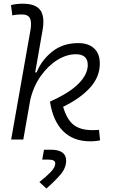

<svg xmlns="http://www.w3.org/2000/svg" viewBox="-20 -763 626 1050"><path d="M473.1 9.8Q380.4 9.8 324.7 -46.4Q269 -102.5 253.4 -207.5Q359.9 -254.9 409.9 -305.9Q460 -356.9 460 -407.7Q460 -466.3 394.5 -466.3Q343.3 -466.3 292.5 -434.3Q241.7 -402.3 202.1 -346.2Q162.6 -290 145.5 -216.8L107.4 0H41L146.5 -597.7Q154.3 -642.1 143.8 -663.1Q133.3 -684.1 99.1 -684.1Q86.4 -684.1 73.2 -682.9Q60.1 -681.6 47.4 -678.7L40 -734.9Q55.7 -739.3 72 -741Q88.4 -742.7 104.5 -742.7Q175.3 -742.7 200.7 -707Q226.1 -671.4 212.4 -595.7L172.4 -367.2H180.2Q207.5 -434.6 265.9 -481Q324.2 -527.3 407.7 -527.3Q464.4 -527.3 495.1 -498Q525.9 -468.8 525.9 -415Q525.9 -342.3 472.2 -283.2Q418.5 -224.1 325.2 -179.2Q345.7 -108.9 382.8 -80.1Q419.9 -51.3 484.9 -51.3Q498 -51.3 505.6 -51.8Q513.2 -52.2 521.5 -52.7L527.3 4.9Q515.1 6.8 502.7 8.3Q490.2 9.8 473.1 9.8ZM233.9 267.6 195.3 232.4Q231 205.1 256.6 178.5Q282.2 151.9 282.2 130.9Q282.2 109.9 246.1 109.9H210.9L220.7 55.7H257.3Q341.8 55.7 341.8 115.7Q341.8 155.8 309.6 193.1Q277.3 230.5 233.9 267.6Z"/></svg>

Font: Cascadia Mono Light
Style: Italic
Weight: 300
Italic angle: -10°
Monospace: yes
Designer: Aaron Bell
Foundry: Saja Typeworks
Version: Version 2404.023; ttfautohint (v1.8.4)